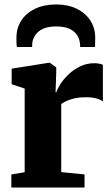

<svg xmlns="http://www.w3.org/2000/svg" viewBox="-20 -844 504 864"><path d="M31 0V-59L91 -69V-445.5L32.5 -465V-535L199 -561.5H204.5L233 -540.5V-516.5L230 -428.5H233.5Q237.5 -443.5 251.5 -465.2Q265.5 -487 288 -508.8Q310.5 -530.5 340 -545Q369.5 -559.5 404.5 -559.5Q418 -559.5 427.8 -557.2Q437.5 -555 443 -552.5V-387.5Q432 -396 413.2 -401.2Q394.5 -406.5 363.5 -406.5Q338 -406.5 317 -401.8Q296 -397 280.5 -390Q265 -383 255.5 -376V-69.5L360.5 -59V0ZM233 -824Q285.5 -824 325 -804.8Q364.5 -785.5 386.5 -751.8Q408.5 -718 408.5 -673.5Q408.5 -664 408 -651.8Q407.5 -639.5 407.5 -632.5H340.5Q341 -636.5 340.5 -641.8Q340 -647 339 -653.5Q336.5 -672.5 325 -688.8Q313.5 -705 291 -715Q268.5 -725 233 -725Q197 -725 174.5 -714.8Q152 -704.5 140.5 -688.2Q129 -672 125.5 -653Q125 -647 124.8 -641.8Q124.5 -636.5 124.5 -632.5H56Q54.5 -639.5 54.2 -651.8Q54 -664 54 -674.5Q54 -718 76 -751.8Q98 -785.5 138.2 -804.8Q178.5 -824 233 -824Z"/></svg>

Font: Merriweather 36pt Black
Style: Regular
Weight: 900
Version: Version 2.100